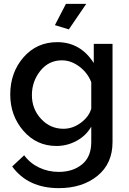

<svg xmlns="http://www.w3.org/2000/svg" viewBox="-20 -750 668 993"><path d="M426 -730 336 -598 264 -620 321 -730ZM272 5Q169 5 101 -73.5Q33 -152 33 -261Q33 -375 101.5 -453.5Q170 -532 276 -532Q396 -532 465 -424V-523H562V-15Q562 96 484 159.5Q406 223 284 223Q125 223 43 111L105 53Q135 94 182 116.5Q229 139 284 139Q357 139 404.5 100Q452 61 452 -15V-95Q425 -48 376 -21.5Q327 5 272 5ZM308 -84Q356 -84 398 -115Q440 -146 452 -188V-325Q433 -374 390 -406Q347 -438 300 -438Q232 -438 188.5 -383.5Q145 -329 145 -258Q145 -186 192.5 -135Q240 -84 308 -84Z"/></svg>

Font: Raleway
Style: Regular
Weight: 600
Designer: Matt McInerney, Pablo Impallari, Rodrigo Fuenzalida
Foundry: Matt McInerney, Pablo Impallari, Rodrigo Fuenzalida
Version: Version 1.000;PS 001.001;hotconv 1.0.56; ttfautohint (v1.5)